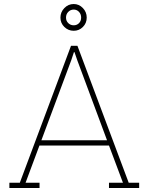

<svg xmlns="http://www.w3.org/2000/svg" viewBox="-20 -940 759 960"><path d="M26.9 0ZM282.2 -852.1Q282.2 -879.4 301.8 -899.7Q321.3 -919.9 348.6 -919.9Q375 -919.9 394.3 -899.9Q413.6 -879.9 413.6 -852.1Q413.6 -824.2 394.5 -805.2Q375.5 -786.1 348.6 -786.1Q321.3 -786.1 301.8 -805.2Q282.2 -824.2 282.2 -852.1ZM310.1 -852.1Q310.1 -835.4 321.3 -824.5Q332.5 -813.5 348.6 -813.5Q364.3 -813.5 375 -824.2Q385.7 -835 385.7 -852.1Q385.7 -869.1 375 -880.6Q364.3 -892.1 348.6 -892.1Q332.5 -892.1 321.3 -880.6Q310.1 -869.1 310.1 -852.1ZM26.9 -26.4H79.1L335 -710.9H367.2L623.5 -26.4H675.8V0H524.9V-26.4H594.7L524.9 -212.4H177.2L107.9 -26.4H177.7V0H26.9ZM187 -238.8H515.1L366.2 -639.2L352.5 -679.2H349.6L336.4 -639.2Z"/></svg>

Font: TypoPRO Roboto Slab
Style: Thin
Weight: 250
Designer: Google
Version: Version 1.100263; 2013; ttfautohint (v0.94.20-1c74) -l 8 -r 